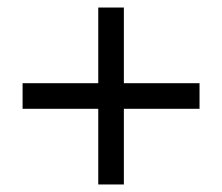

<svg xmlns="http://www.w3.org/2000/svg" viewBox="-20 -535 590 510"><path d="M510 -246H309V-45H241V-246H40V-314H241V-515H309V-314H510Z"/></svg>

Font: Sulphur Point
Style: Regular
Weight: 400
Designer: Noponies / Dale Sattler
Foundry: Noponies
Version: Version 1.000; ttfautohint (v1.8)